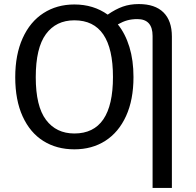

<svg xmlns="http://www.w3.org/2000/svg" viewBox="-20 -723 966 945"><path d="M826 -543V202H731V-546Q731 -629 656 -629Q629 -629 607 -623Q585 -617 560 -603Q597 -557 617 -491.5Q637 -426 637 -344Q637 -232 600.5 -152Q564 -72 498.5 -30Q433 12 346 12Q259 12 193.5 -29Q128 -70 91.5 -150Q55 -230 55 -343Q55 -454 91.5 -535Q128 -616 194 -658.5Q260 -701 346 -701Q440 -701 510 -651Q549 -678 584.5 -690.5Q620 -703 663 -703Q743 -703 784.5 -662Q826 -621 826 -543ZM536 -344Q536 -623 346 -623Q256 -623 206 -555Q156 -487 156 -343Q156 -200 206.5 -133Q257 -66 346 -66Q536 -66 536 -344Z"/></svg>

Font: FiraGO
Style: Regular
Weight: 400
Designer: bBox Type
Foundry: bBox Type GmbH
Version: Version 1.001;April 20, 2020;FontCreator 12.0.0.2555 64-bit